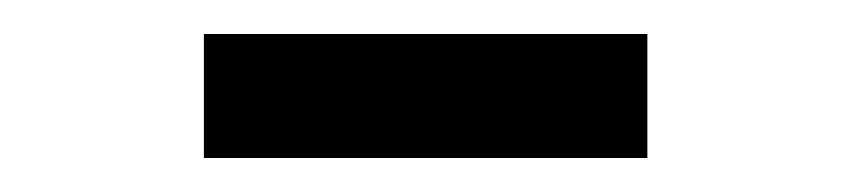

<svg xmlns="http://www.w3.org/2000/svg" viewBox="-20 -705 501 113"><path d="M100 -612V-685H361V-612Z"/></svg>

Font: Syne Medium
Style: Regular
Weight: 500
Designer: Lucas Descroix
Foundry: Bonjour Monde
Version: Version 2.200; ttfautohint (v1.8.4)